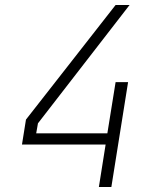

<svg xmlns="http://www.w3.org/2000/svg" viewBox="-20 -749 640 769"><path d="M376 0 403 -170H68L84 -270L443 -729H499L132 -255L125 -215H410L443 -420H493L426 0Z"/></svg>

Font: NKDuy Mono Thin
Style: Italic
Weight: 100
Italic angle: -9°
Monospace: yes
Designer: NKDuy
Foundry: NKDuy
Version: Version 2.251; ttfautohint (v1.8.4.7-5d5b)